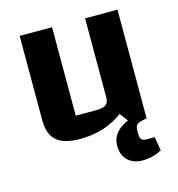

<svg xmlns="http://www.w3.org/2000/svg" viewBox="-102 -589 789 853"><g transform="rotate(-15 292.5 -162.0)"><path d="M515 -500V0H442L404 -50Q363 -19 313.5 -3.5Q264 12 206 12Q133 12 99 -17.5Q65 -47 65 -112V-500H214V-93H303Q339 -93 352.5 -102.5Q366 -112 366 -136V-500ZM451 176Q407 176 382 151Q357 126 357 84Q357 38 396.5 8Q436 -22 505 -30L515 0L499 3Q475 8 468 16Q461 24 461 44V57Q461 74 467.5 82Q474 90 490 90H528L539 154Q517 165 495.5 170.5Q474 176 451 176Z"/></g></svg>

Font: Changa SemiBold
Style: Regular
Weight: 600
Designer: Eduardo Rodriguez Tunni
Foundry: Eduardo Rodriguez Tunni
Version: Version 3.002; ttfautohint (v1.8.2)